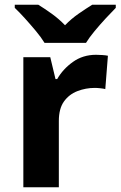

<svg xmlns="http://www.w3.org/2000/svg" viewBox="-20 -786 506 806"><path d="M383 -556Q394 -556 409 -555Q424 -554 433 -552L422 -412Q415 -414 401.5 -415.5Q388 -417 378 -417Q340 -417 305 -403.5Q270 -390 248.5 -360Q227 -330 227 -278V0H78V-546H191L213 -454H220Q244 -496 286 -526Q328 -556 383 -556ZM167 -606Q153 -629 130.5 -656Q108 -683 84.5 -709Q61 -735 42 -753V-766H141Q167 -750 197 -728.5Q227 -707 253 -680Q279 -707 310 -728.5Q341 -750 367 -766H466V-753Q448 -735 424 -709Q400 -683 377.5 -656Q355 -629 341 -606Z"/></svg>

Font: Noto Sans Balinese
Style: Regular
Weight: 400
Designer: Aditya Bayu, David Williams
Foundry: David Williams
Version: Version 2.003